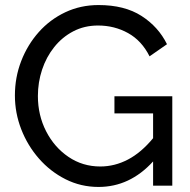

<svg xmlns="http://www.w3.org/2000/svg" viewBox="-20 -735 754 760"><path d="M370 5Q300 5 239.5 -25.5Q179 -56 134 -107.5Q89 -159 64 -223.5Q39 -288 39 -357Q39 -429 64 -493.5Q89 -558 133.5 -608Q178 -658 238.5 -686.5Q299 -715 370 -715Q473 -715 540 -672Q607 -629 641 -560L572 -512Q541 -574 487 -604Q433 -634 368 -634Q314 -634 270 -611Q226 -588 194.5 -548.5Q163 -509 146.5 -459Q130 -409 130 -355Q130 -279 162.5 -215.5Q195 -152 251 -114Q307 -76 377 -76Q434 -76 486.5 -103.5Q539 -131 586 -188V-286H433V-354H662V0H586V-96Q494 5 370 5Z"/></svg>

Font: Raleway Medium
Style: Regular
Weight: 500
Designer: Matt McInerney, Pablo Impallari, Rodrigo Fuenzalida
Foundry: Matt McInerney, Pablo Impallari, Rodrigo Fuenzalida
Version: Version 4.026